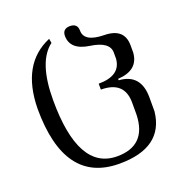

<svg xmlns="http://www.w3.org/2000/svg" viewBox="-129 -632 886 936"><g transform="rotate(-20 314.5 -163.5)"><path d="M333.5 193.8Q48.8 193.8 48.8 -194.8Q52.2 -425.8 218.3 -495.6L222.2 -473.1Q134.3 -407.2 134.3 -208Q134.3 156.2 335 156.2Q487.3 156.2 492.2 -2.4V-65.4Q492.2 -176.8 370.6 -176.8V-207.5Q484.9 -207.5 491.7 -293V-324.7Q491.7 -381.3 394 -395.3Q296.4 -409.2 295.4 -481.9Q295.4 -519 334.5 -519.5Q373.5 -519 373.5 -481.9Q373.5 -422.4 477.1 -420.9Q580.6 -419.4 580.6 -329.6V-292Q573.7 -203.1 467.8 -197.3V-189.9Q580.1 -182.1 580.1 -60.1V12.7Q560.5 193.8 333.5 193.8Z"/></g></svg>

Font: Kelvinch
Style: Regular
Weight: 400
Designer: Paul James MIller
Foundry: High-Logic / Made with FontCreator
Version: Version 3.30 September 23, 2016